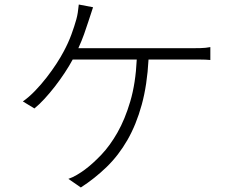

<svg xmlns="http://www.w3.org/2000/svg" viewBox="-20 -799 1040 848"><path d="M822 -586Q840 -586 864.5 -586.5Q889 -587 909 -591V-534Q889 -536 864 -536Q839 -536 822 -536H636Q630 -424 606 -336.5Q582 -249 543 -181Q504 -113 451.5 -62Q399 -11 337 29L282 -9Q300 -15 319.5 -26.5Q339 -38 355 -50Q390 -76 428 -116Q466 -156 499 -214Q532 -272 555.5 -351.5Q579 -431 584 -536H301Q286 -508 265.5 -477Q245 -446 222.5 -417Q200 -388 176.5 -362.5Q153 -337 132 -320L81 -351Q108 -370 135 -398Q162 -426 186 -457Q210 -488 229.5 -518Q249 -548 261 -571Q282 -610 295.5 -647Q309 -684 317 -713Q321 -727 323.5 -743Q326 -759 328 -779L391 -767Q386 -751 380.5 -735Q375 -719 370 -703Q362 -678 351.5 -648.5Q341 -619 326 -586Z"/></svg>

Font: SpoqaHanSansJP-Light
Style: Regular
Weight: 300
Designer: [Source Han Sans]
Ryoko NISHIZUKA  (kana & ideographs); Paul D. Hunt (Latin, Greek & Cyrillic); Wenlong ZHANG  (bopomofo
Foundry: Spoqa (http://bi.spoqa.com)
Version: Version 1.002.20150607